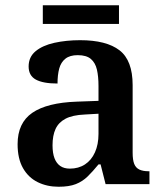

<svg xmlns="http://www.w3.org/2000/svg" viewBox="-20 -701 626 731"><path d="M203 10Q159 10 123.5 -7.5Q88 -25 67.5 -61Q47 -97 47 -152Q47 -233 103 -271.5Q159 -310 272 -314L355 -317V-374Q355 -410 349 -436Q343 -462 326 -476.5Q309 -491 276 -491Q246 -491 229 -477.5Q212 -464 205.5 -440Q199 -416 199 -383Q144 -383 116.5 -398Q89 -413 89 -448Q89 -484 115.5 -506Q142 -528 187 -538Q232 -548 285 -548Q385 -548 435 -509.5Q485 -471 485 -377V-120Q485 -92 491 -77Q497 -62 510.5 -55.5Q524 -49 546 -49H549V0H382L363 -75H355Q333 -48 313.5 -29Q294 -10 268.5 0Q243 10 203 10ZM246 -59Q279 -59 303.5 -75Q328 -91 341.5 -121Q355 -151 355 -191V-268L303 -265Q256 -263 229.5 -249Q203 -235 191.5 -210Q180 -185 180 -148Q180 -118 187.5 -98.5Q195 -79 209.5 -69Q224 -59 246 -59ZM143 -610V-681H433V-610Z"/></svg>

Font: Noto Serif Khmer SemiBold
Style: Regular
Weight: 600
Version: Version 2.003